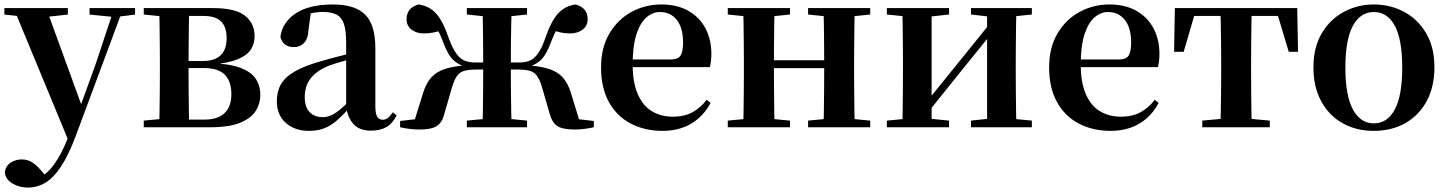

<svg xmlns="http://www.w3.org/2000/svg" viewBox="-27 -572 6507 863"><path d="M98.5 271Q59.5 271 28.2 252.3Q-3.2 233.6 -5.4 201.1Q-0.2 171.7 22.3 158.1Q44.8 144.5 71.1 144.5Q97.6 144.5 118.5 158.4Q139.4 172.4 157.6 194L187.7 229.9L152.6 252.4L133.4 235.4Q181.2 214.9 214.7 169.1Q248.3 123.3 279 46.7L309.1 -25.6L318 -49.7L405.1 -289.9L486.4 -535.7H527.3L312 42.9Q280.1 127.2 246.7 177.4Q213.2 227.6 177 249.3Q140.7 271 98.5 271ZM285.7 72.2 34.1 -535.7H180.5L340.1 -97.3L346.1 -86.2ZM-7.3 -506.5V-535.7H278V-506.5L179.7 -495.8H93.6ZM375.5 -506.5V-535.7H580.1V-506.5L498.4 -496.1H480.8Z M619.2 0V-29.9L729 -40.2L755.9 -34.4H891.4Q952.3 -34.4 982.6 -63.8Q1013 -93.3 1013 -148.7Q1013 -205.2 984 -235.7Q955 -266.1 888.1 -266.1H755.9V-297.7H883.9Q991.7 -297.7 991.7 -401Q991.7 -449.9 967.1 -475.1Q942.5 -500.4 886.9 -500.4H755.9L729 -495.5L619.2 -506.8V-535.7H928.1Q1031 -535.7 1074.2 -501.5Q1117.4 -467.3 1117.4 -408.4Q1117.4 -377.9 1101.7 -351.4Q1086 -324.9 1043.3 -306.5Q1000.6 -288.2 918.8 -281L920.3 -288Q1003.9 -285.7 1052.7 -267.5Q1101.6 -249.2 1122.3 -218.1Q1143.1 -186.9 1143.1 -144.2Q1143.1 -106.6 1122.7 -73.9Q1102.2 -41.2 1053.3 -20.6Q1004.3 0 918.3 0ZM687.9 0Q689.6 -25.5 690.1 -67.4Q690.6 -109.4 691.1 -154.7Q691.6 -200 691.6 -234.8V-301.2Q691.6 -335.7 691.1 -381Q690.6 -426.4 690.1 -468.7Q689.6 -511 687.9 -535.7H823.5Q822.5 -511 822 -468.2Q821.5 -425.4 821 -376.5Q820.5 -327.7 820.5 -284.5V-234.8Q820.5 -200 821 -154.7Q821.5 -109.4 822 -67.4Q822.5 -25.5 823.5 0Z M1360.6 16.2Q1298.2 16.2 1257.8 -19.4Q1217.3 -54.9 1217.3 -117.6Q1217.3 -161.2 1236 -193.6Q1254.7 -226.1 1299.1 -251.5Q1343.6 -277 1419.4 -297.9Q1458.8 -309.4 1508.4 -322Q1558 -334.6 1598 -344.4V-318.9Q1558 -308.9 1518 -297.6Q1477.9 -286.4 1451.1 -276.7Q1397.3 -254.9 1370.1 -220.6Q1342.8 -186.4 1342.8 -135.9Q1342.8 -90.4 1365.1 -67.9Q1387.3 -45.3 1424 -45.3Q1440.3 -45.3 1458.7 -52.6Q1477.1 -59.9 1501.4 -79.7Q1525.8 -99.4 1559.3 -135.5L1574.8 -82.4H1539.7Q1510.6 -50.6 1485.2 -28.7Q1459.7 -6.8 1430.4 4.7Q1401 16.2 1360.6 16.2ZM1640.1 15.2Q1588.6 15.2 1561.9 -14.2Q1535.2 -43.6 1528.9 -94V-96.5V-381.4Q1528.9 -434.7 1518.8 -464.5Q1508.7 -494.3 1485.6 -506.3Q1462.5 -518.3 1424 -518.3Q1398.4 -518.3 1371.3 -512.2Q1344.2 -506.1 1307.8 -491.2L1370.1 -516.3L1359.9 -439.2Q1357.3 -395.9 1338.6 -378Q1319.8 -360.2 1294.3 -360.2Q1245.1 -360.2 1233.2 -406.5Q1242.9 -473.5 1303.4 -512.7Q1363.9 -551.9 1469.1 -551.9Q1569.4 -551.9 1614.7 -505.9Q1660.1 -459.8 1660.1 -356.2V-94.8Q1660.1 -60.3 1668.8 -47Q1677.6 -33.8 1693.7 -33.8Q1705.3 -33.8 1715.3 -40.9Q1725.3 -48.1 1738.7 -67.2L1755.9 -53.4Q1738 -17.5 1710.2 -1.1Q1682.4 15.2 1640.1 15.2Z M1771.4 0V-28.2L1923 -46L1830.5 -11.8L1874.6 -153.9Q1888.7 -198.8 1912.3 -224.7Q1935.9 -250.5 1976.1 -263.1Q2016.4 -275.7 2080.9 -279.4L2078.4 -269.4Q2038.2 -276.7 2011.8 -300.9Q1985.4 -325.1 1963.1 -386.8Q1951.7 -418.5 1939.6 -437.1Q1927.5 -455.6 1906.3 -479.7L1959.6 -436.9Q1939.9 -429.3 1920 -425.6Q1900.2 -421.8 1877.4 -421.8Q1844.9 -421.8 1822.6 -438.9Q1800.4 -456 1800.4 -485.9Q1800.4 -536.4 1853.7 -551.9Q1902.2 -545.7 1933.2 -511.4Q1964.1 -477.1 1990.5 -399.3Q2008.1 -352 2025.9 -328.7Q2043.7 -305.4 2064.3 -298.2Q2084.9 -291.1 2109 -291.1H2207V-259.4H2115.1Q2081.7 -259.4 2060.9 -253.9Q2040.2 -248.4 2027.8 -231.5Q2015.4 -214.7 2005.3 -181.4L1971.2 -64.1Q1961.4 -22.2 1937.1 -6Q1912.8 10.2 1858.7 10.2Q1836.7 10.2 1813.5 7.3Q1790.4 4.5 1771.4 0ZM2642.1 0Q2623.2 4.5 2600 7.3Q2576.8 10.2 2556.3 10.2Q2501.1 10.2 2477.3 -6Q2453.5 -22.2 2442.8 -64.1L2408.7 -181.4Q2398.9 -214.7 2386.3 -231.5Q2373.8 -248.4 2353.5 -253.9Q2333.3 -259.4 2299.1 -259.4H2207V-291.1H2305.2Q2331 -291.1 2351.1 -298.2Q2371.2 -305.4 2389.1 -328.7Q2406.9 -352 2423.4 -399.3Q2450.2 -477.1 2481.3 -511.4Q2512.5 -545.7 2561 -551.9Q2614.4 -536.4 2614.4 -485.6Q2614.4 -455.7 2591.7 -438.8Q2569.1 -421.8 2536.5 -421.8Q2513.1 -421.8 2495.2 -425.6Q2477.2 -429.3 2457.9 -436.9L2507.7 -479.7Q2486.5 -455.6 2474.7 -437.1Q2463 -418.5 2451.2 -386.8Q2428.9 -325.1 2402.6 -300.9Q2376.3 -276.7 2335.6 -269.4L2332.3 -279.4Q2396.9 -275.7 2437.5 -263.1Q2478.1 -250.5 2501.8 -224.7Q2525.6 -198.8 2539.4 -153.9L2582.8 -11.8L2490.5 -46L2642.1 -28.2ZM2141.2 0Q2142.9 -25.5 2143.4 -68.8Q2143.9 -112.1 2144.4 -163.8Q2144.9 -215.5 2144.9 -265.4V-283.9Q2144.9 -327.5 2144.4 -376.1Q2143.9 -424.6 2143.4 -467.8Q2142.9 -511 2141.2 -535.7H2272.8Q2271.8 -511 2270.9 -467.8Q2270 -424.6 2269.5 -376.1Q2269 -327.5 2269 -283.9V-265.4Q2269 -215.5 2269.5 -163.8Q2270 -112.1 2270.9 -68.8Q2271.8 -25.5 2272.8 0ZM2071.3 0V-29.9L2180.5 -40.2H2235.5L2342 -29.9V0ZM2071.3 -506.8V-535.7H2342V-506.8L2235.5 -495.5H2180.5Z M2951.2 16.2Q2870.8 16.2 2808.2 -16.5Q2745.6 -49.1 2710.1 -113Q2674.6 -176.9 2674.6 -268.8Q2674.6 -358.8 2712.6 -422.2Q2750.5 -485.7 2812.2 -518.8Q2873.9 -551.9 2944.4 -551.9Q3018.1 -551.9 3068.5 -522.5Q3118.8 -493.1 3144.6 -443.2Q3170.4 -393.3 3170.4 -330.9Q3170.4 -296.1 3163.7 -270.2H2733.1V-304.6H2988.4Q3020.5 -304.6 3031.9 -322.2Q3043.3 -339.8 3043.3 -380.4Q3043.3 -446.3 3015.2 -482.2Q2987.1 -518 2939.1 -518Q2905.7 -518 2877.6 -492.9Q2849.6 -467.8 2833.1 -416Q2816.7 -364.1 2816.7 -282.7Q2816.7 -200.5 2839.9 -148.2Q2863 -95.8 2903.8 -71.7Q2944.5 -47.5 2996.4 -47.5Q3049.4 -47.5 3085.9 -67.7Q3122.3 -87.9 3149.2 -123.2L3167.1 -109.9Q3135.6 -49.8 3080.7 -16.8Q3025.7 16.2 2951.2 16.2Z M3312.9 0Q3314.6 -25.5 3315.1 -67.5Q3315.6 -109.6 3316.1 -154.8Q3316.6 -200 3316.6 -234.8V-301.2Q3316.6 -335.7 3316.1 -381.1Q3315.6 -426.5 3315.1 -468.7Q3314.6 -511 3312.9 -535.7H3454.6Q3453.6 -510.7 3453.1 -467.8Q3452.6 -425 3452.1 -378Q3451.6 -331 3451.6 -291.8V-270.6Q3451.6 -217.9 3452.1 -165Q3452.6 -112.1 3453.1 -68.6Q3453.6 -25.1 3454.6 0ZM3673.6 0Q3675.6 -25.1 3676.1 -68.6Q3676.6 -112.1 3677.1 -165Q3677.6 -217.9 3677.6 -270.6V-291.8Q3677.6 -330.7 3677.1 -378Q3676.6 -425.4 3676.1 -468.1Q3675.6 -510.7 3673.6 -535.7H3815Q3814 -510.7 3813.5 -468.5Q3813 -426.3 3812.5 -381Q3812 -335.6 3812 -301.2V-234.8Q3812 -200 3812.5 -154.8Q3813 -109.6 3813.5 -67.5Q3814 -25.5 3815 0ZM3244.2 0V-29.9L3354 -40.2H3415.6L3523.8 -29.9V0ZM3244.2 -506.8V-535.7H3523.8V-506.8L3415.6 -495.5H3354ZM3605.2 0V-29.9L3713.9 -40.2H3776.5L3884.4 -29.9V0ZM3605.2 -506.8V-535.7H3884.4V-506.8L3776.5 -495.5H3713.9ZM3383.9 -265.9V-301H3744.1V-265.9Z M3959.2 0V-29.9L4068 -40.2H4136.4L4238.8 -29.9V0ZM4337.6 0V-29.9L4434.5 -40.2H4502.3L4611 -29.9V0ZM4027.9 0Q4029.6 -25.5 4030.1 -67.4Q4030.6 -109.4 4031.1 -154.7Q4031.6 -200 4031.6 -234.8V-301.2Q4031.6 -335.7 4031.1 -381Q4030.6 -426.4 4030.1 -468.7Q4029.6 -511 4027.9 -535.7H4160.4V0ZM4131.7 -51.6 4083.4 -77.8H4108.4L4267.6 -274.4L4438 -485.4L4485.7 -460.9H4461.5L4297.2 -257.7ZM4409.8 0V-535.7H4541.6Q4540.6 -511 4540.1 -468.7Q4539.6 -426.4 4539.1 -381Q4538.6 -335.7 4538.6 -301.2V-234.8Q4538.6 -200 4539.1 -154.7Q4539.6 -109.4 4540.1 -67.4Q4540.6 -25.5 4541.6 0ZM3959.2 -506.8V-535.7H4238.8V-506.8L4136.7 -495.5H4069ZM4337.6 -506.8V-535.7H4611V-506.8L4502.5 -495.5H4434.8Z M4965.2 16.2Q4884.8 16.2 4822.2 -16.5Q4759.6 -49.1 4724.1 -113Q4688.6 -176.9 4688.6 -268.8Q4688.6 -358.8 4726.6 -422.2Q4764.5 -485.7 4826.2 -518.8Q4887.9 -551.9 4958.4 -551.9Q5032.1 -551.9 5082.5 -522.5Q5132.8 -493.1 5158.6 -443.2Q5184.4 -393.3 5184.4 -330.9Q5184.4 -296.1 5177.7 -270.2H4747.1V-304.6H5002.4Q5034.5 -304.6 5045.9 -322.2Q5057.3 -339.8 5057.3 -380.4Q5057.3 -446.3 5029.2 -482.2Q5001.1 -518 4953.1 -518Q4919.7 -518 4891.6 -492.9Q4863.6 -467.8 4847.1 -416Q4830.7 -364.1 4830.7 -282.7Q4830.7 -200.5 4853.9 -148.2Q4877 -95.8 4917.8 -71.7Q4958.5 -47.5 5010.4 -47.5Q5063.4 -47.5 5099.9 -67.7Q5136.3 -87.9 5163.2 -123.2L5181.1 -109.9Q5149.6 -49.8 5094.7 -16.8Q5039.7 16.2 4965.2 16.2Z M5250.2 -339.1 5253.8 -535.7H5803.8L5807.4 -339.1H5765.7L5707.1 -534.2L5773 -500.4H5284.6L5350.5 -534.2L5293.4 -339.1ZM5377.1 0V-29.9L5488.7 -40.2H5569.6L5680.5 -29.9V0ZM5458.2 0Q5459.2 -25.5 5460.1 -67.4Q5460.9 -109.4 5461.4 -154.7Q5461.9 -200 5461.9 -234.8V-301.2Q5461.9 -335.7 5461.4 -381Q5460.9 -426.4 5460.1 -468.7Q5459.2 -511 5458.2 -535.7H5599.4Q5598.4 -511 5597.9 -468.7Q5597.4 -426.4 5596.9 -381Q5596.4 -335.7 5596.4 -301.2V-234.8Q5596.4 -200 5596.9 -154.7Q5597.4 -109.4 5597.9 -67.4Q5598.4 -25.5 5599.4 0Z M6148 16.2Q6068.7 16.2 6007.5 -18.3Q5946.3 -52.8 5911.5 -117Q5876.6 -181.2 5876.6 -269.8Q5876.6 -359.1 5913.8 -422Q5951 -484.9 6012.9 -518.4Q6074.8 -551.9 6148 -551.9Q6222.1 -551.9 6284.1 -518.8Q6346 -485.6 6383.2 -422.7Q6420.4 -359.8 6420.4 -269.8Q6420.4 -180.5 6385 -116.3Q6349.6 -52 6288.4 -17.9Q6227.2 16.2 6148 16.2ZM6148 -17.5Q6209 -17.5 6242.4 -80.1Q6275.7 -142.6 6275.7 -268.1Q6275.7 -394.2 6242.4 -456.1Q6209 -518 6148 -518Q6087.7 -518 6054 -456.1Q6020.2 -394.2 6020.2 -268.1Q6020.2 -142.6 6054 -80.1Q6087.7 -17.5 6148 -17.5Z"/></svg>

Font: Noto Serif TC
Style: Regular
Weight: 200
Designer: Ryoko NISHIZUKA 西塚涼子 (kana & ideographs); Frank Grießhammer (Latin, Greek & Cyrillic); Wenlong ZHANG 张文龙 (bopomofo); San
Foundry: Adobe
Version: Version 2.001;hotconv 1.1.0;makeotfexe 2.6.0